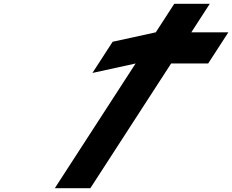

<svg xmlns="http://www.w3.org/2000/svg" viewBox="-20 -996 1228 1016"><path d="M469.1 -610 697.5 -660 270 0H458L885.5 -660H1081.5L1188.4 -825H992.4L1090.2 -976H902.2L804.4 -825L576 -775Z"/></svg>

Font: Hussar
Style: BdWodka
Weight: 700
Foundry: Cannot Into Space Fonts
Version: Version 2.00